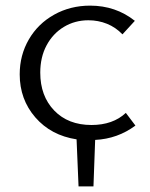

<svg xmlns="http://www.w3.org/2000/svg" viewBox="-20 -492 534 682"><path d="M318 5 312 170H259L252 3Q161 -11 105.5 -75Q50 -139 50 -228Q50 -296 82.5 -352Q115 -408 172.5 -440Q230 -472 300 -472Q391 -472 459 -418L415 -370Q391 -395 360 -407.5Q329 -420 294 -420Q246 -420 207 -396.5Q168 -373 145.5 -331Q123 -289 123 -234Q123 -151 172.5 -99.5Q222 -48 305 -48Q381 -48 427 -91L461 -46Q398 1 318 5Z"/></svg>

Font: Ysabeau SC
Style: Regular
Weight: 400
Designer: Christian Thalmann (Catharsis Fonts)
Version: Version 0.003